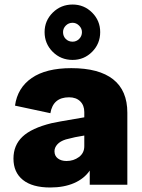

<svg xmlns="http://www.w3.org/2000/svg" viewBox="-20 -809 625 843"><path d="M293 -509.8Q414.6 -509.8 476.8 -460.7Q539.1 -411.6 539.1 -314V-145V2H374V-60.1Q349.6 -24.4 305.2 -5.1Q260.7 14.2 200.2 14.2Q122.1 14.2 80.6 -19Q39.1 -52.2 39.1 -112.8Q39.1 -171.4 78.9 -209Q118.7 -246.6 206.1 -268.1Q214.8 -271 350.1 -293.9V-316.9Q350.1 -346.7 332 -364.3Q314 -381.8 283.2 -381.8Q212.9 -381.8 201.2 -312L45.9 -345.2Q56.6 -423.3 119.4 -466.6Q182.1 -509.8 293 -509.8ZM175.8 -668Q175.8 -718.3 211.7 -753.7Q247.6 -789.1 298.8 -789.1Q349.1 -789.1 384.5 -753.7Q419.9 -718.3 419.9 -668Q419.9 -617.2 384.5 -581.5Q349.1 -545.9 298.8 -545.9Q247.1 -545.9 211.4 -581.5Q175.8 -617.2 175.8 -668ZM219.2 -145Q219.2 -124.5 234.1 -113.3Q249 -102.1 272 -102.1Q303.2 -102.1 326.7 -119.6Q350.1 -137.2 350.1 -167V-213.9Q310.1 -208 269 -196.8Q244.1 -189 231.7 -175Q219.2 -161.1 219.2 -145ZM256.8 -668Q256.8 -649.9 268.8 -637.9Q280.8 -626 298.8 -626Q315.4 -626 327.6 -638.2Q339.8 -650.4 339.8 -668Q339.8 -684.1 327.4 -696.5Q314.9 -709 298.8 -709Q281.2 -709 269 -696.8Q256.8 -684.6 256.8 -668Z"/></svg>

Font: Human Sans Black
Style: Regular
Weight: 800
Designer: Tim Radville
Foundry: Continuum
Version: Version 1.000;FEAKit 1.0